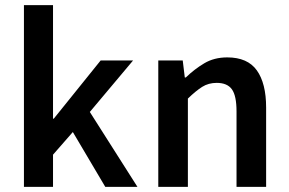

<svg xmlns="http://www.w3.org/2000/svg" viewBox="-20 -726 1122 746"><path d="M73 0V-706H186V-265H189L371 -491H497L329 -291L514 0H389L263 -213L186 -125V0Z M595 0V-491H690L698 -425H702Q735 -457 773.5 -480Q812 -503 863 -503Q942 -503 978 -452.5Q1014 -402 1014 -308V0H899V-293Q899 -354 881 -379Q863 -404 822 -404Q790 -404 765.5 -388.5Q741 -373 710 -343V0Z"/></svg>

Font: Processing Sans Pro Semibold
Style: Regular
Weight: 600
Designer: Paul D. Hunt
Foundry: Adobe Systems Incorporated
Version: Version 2.020;PS 2.000;hotconv 1.0.86;makeotf.lib2.5.63406